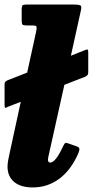

<svg xmlns="http://www.w3.org/2000/svg" viewBox="-35 -800 406 841"><path d="M-4 -447.5 84 -482 123 -660Q126.5 -676.5 125.2 -682.5Q124 -688.5 107 -688.5H82.5Q68 -688.5 64 -692Q60 -695.5 60 -709.5V-760.5Q60 -773 63.8 -776.5Q67.5 -780 80 -780H289.5Q316.5 -780 319.8 -773.8Q323 -767.5 317.5 -746L275.5 -556L336 -580Q344 -583.5 347.8 -583.2Q351.5 -583 351.5 -571.5V-486.5Q351.5 -476 349.5 -472.8Q347.5 -469.5 339.5 -464.5L247 -428.5L179.5 -125.5Q178 -120.5 176.5 -112.2Q175 -104 175 -100.5Q175 -88 185 -88Q197 -88 211 -106Q225 -124 240.5 -157.5Q246 -169.5 249.8 -172.8Q253.5 -176 265 -171.5L300.5 -159Q311.5 -155.5 312.5 -148.8Q313.5 -142 308.5 -129.5Q276.5 -55.5 225 -17.2Q173.5 21 108.5 21Q55.5 21 26.8 -3.2Q-2 -27.5 -2 -70Q-2 -82 0.8 -98.2Q3.5 -114.5 6.5 -126L56 -354L-1 -332Q-8.5 -327 -11.8 -328Q-15 -329 -15 -340.5V-428Q-15 -438.5 -12.5 -441Q-10 -443.5 -4 -447.5Z"/></svg>

Font: Besley* Narrow Heavy
Style: Italic
Weight: 800
Width: 4
Italic angle: -13°
Designer: Owen Earl
Foundry: indestructible type*
Version: Version 3.000; ttfautohint (v1.8.3)